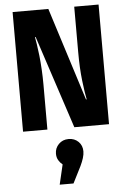

<svg xmlns="http://www.w3.org/2000/svg" viewBox="-65 -739 730 1108"><g transform="rotate(-5 300.0 -185.0)"><path d="M348 0 171 -538H167Q170 -522 174.5 -493.5Q179 -465 183 -428.5Q187 -392 189.5 -348.5Q192 -305 192 -259V0H51V-693H258L429 -154H433Q425 -192 416.5 -264Q408 -336 408 -430V-693H549V0ZM235 323 262 208Q248 197 238.5 181Q229 165 229 143Q229 111 251.5 88Q274 65 309 65Q343 65 365.5 87Q388 109 388 143Q388 161 381.5 182Q375 203 364 226L315 323Z"/></g></svg>

Font: Qzxlaeiskcpccdgjqmyffctclhy
Style: Regular
Weight: 700
Monospace: yes
Designer: Carrois Corporate & Edenspiekermann
Foundry: Carrois Corporate GbR & Edenspiekermann AG
Version: Version 2.001